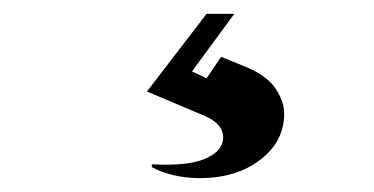

<svg xmlns="http://www.w3.org/2000/svg" viewBox="-20 -38 540 277"><path d="M199 203V199Q250 202 276 191Q302 180 302 160Q302 151 296 143.5Q290 136 277 130L192 94L278 -18H318L257 65L278 75L299 44L331 57Q364 70 377 89Q390 108 390 126Q390 166 355.5 192.5Q321 219 268 219Q248 219 229.5 214.5Q211 210 199 203Z"/></svg>

Font: Redaction
Style: Bold
Weight: 700
Designer: Jeremy Mickel / Forest Young
Foundry: MCKL
Version: Version 2.001; Redaction Bold